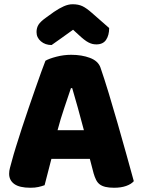

<svg xmlns="http://www.w3.org/2000/svg" viewBox="-20 -874 667 904"><path d="M194 -588Q211 -598 245.5 -607Q280 -616 315 -616Q365 -616 403.5 -601.5Q442 -587 453 -556Q471 -504 492 -435Q513 -366 534 -292.5Q555 -219 575 -147.5Q595 -76 610 -21Q598 -7 574 1.5Q550 10 517 10Q493 10 476.5 6Q460 2 449.5 -6Q439 -14 432.5 -27Q426 -40 421 -57L403 -126H222Q214 -96 206 -64Q198 -32 190 -2Q176 3 160.5 6.5Q145 10 123 10Q72 10 47.5 -7.5Q23 -25 23 -56Q23 -70 27 -84Q31 -98 36 -117Q43 -144 55.5 -184Q68 -224 83 -270.5Q98 -317 115 -366Q132 -415 147 -458.5Q162 -502 174.5 -536Q187 -570 194 -588ZM314 -459Q300 -417 282.5 -365.5Q265 -314 251 -261H375Q361 -315 346.5 -366.5Q332 -418 320 -459ZM324 -734Q293 -711 269 -694.5Q245 -678 223 -662Q193 -662 172.5 -679.5Q152 -697 152 -723Q152 -743 161.5 -758Q171 -773 198 -792L234 -818Q259 -835 280.5 -844.5Q302 -854 322 -854Q349 -854 368 -845Q387 -836 413 -813L494 -742Q494 -708 479.5 -686.5Q465 -665 434 -665Q424 -665 415.5 -667Q407 -669 397 -674Q387 -679 375 -688.5Q363 -698 347 -713Z"/></svg>

Font: Baloo Da
Style: Regular
Weight: 400
Designer: Noopur Datye and Ek Type
Foundry: Ek Type
Version: Version 1.443;PS 1.000;hotconv 16.6.51;makeotf.lib2.5.65220;